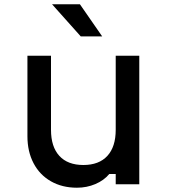

<svg xmlns="http://www.w3.org/2000/svg" viewBox="-20 -860 790 896"><path d="M630 0H520V-48H490Q465 -18 425 -1Q385 16 339 16Q270 16 217.5 -14Q165 -44 136.5 -98.5Q108 -153 108 -224V-600H218V-254Q218 -175 257 -132.5Q296 -90 369 -90Q442 -90 481 -132.5Q520 -175 520 -254V-600H630ZM357 -690 223 -840H353L457 -690Z"/></svg>

Font: Martian Mono Custom sWd Rg
Style: Regular
Weight: 400
Width: 6
Monospace: yes
Designer: Alex Havermale
Foundry: Evil Martians
Version: Version 1.000